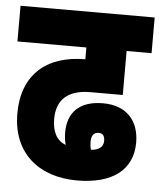

<svg xmlns="http://www.w3.org/2000/svg" viewBox="-48 -664 596 713"><g transform="rotate(5 250.0 -308.0)"><path d="M265 6C398 6 472 -52 472 -153C472 -230 429 -288 337 -288C248 -288 206 -241 206 -169C206 -151 208 -136 212 -122C178 -134 161 -167 161 -214C161 -282 198 -325 287 -325H407V-489H500V-622H0V-489H257V-445C112 -445 23 -367 23 -223C23 -73 125 6 265 6ZM303 -141C303 -165 312 -177 330 -177C346 -177 353 -167 353 -149C353 -128 338 -114 307 -112C304 -122 303 -132 303 -141Z"/></g></svg>

Font: Noto Sans Devanagari ExtraCondensed Black
Style: Regular
Weight: 900
Width: 2
Designer: Jelle Bosma - Monotype Design Team
Foundry: Monotype Imaging Inc.
Version: Version 2.004